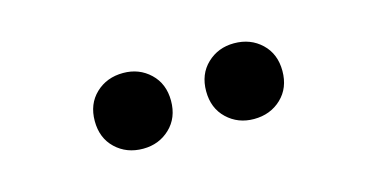

<svg xmlns="http://www.w3.org/2000/svg" viewBox="-32 -850 664 338"><g transform="rotate(-15 300.0 -681.0)"><path d="M199 -612Q169 -612 149 -631Q129 -650 129 -681Q129 -712 149 -731Q169 -750 199 -750Q228 -750 248 -731Q268 -712 268 -681Q268 -650 248 -631Q228 -612 199 -612ZM401 -612Q372 -612 352 -631Q332 -650 332 -681Q332 -712 352 -731Q372 -750 401 -750Q431 -750 451 -731Q471 -712 471 -681Q471 -650 451 -631Q431 -612 401 -612Z"/></g></svg>

Font: Montserrat
Style: Bold
Weight: 700
Designer: Julieta Ulanovsky
Foundry: Julieta Ulanovsky
Version: Version 9.000; ttfautohint (v1.8.4.7-5d5b)